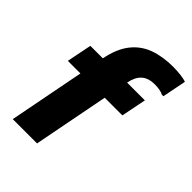

<svg xmlns="http://www.w3.org/2000/svg" viewBox="-222 -878 984 984"><g transform="rotate(45 270.5 -385.5)"><path d="M52 0 158 -546.8Q174.4 -629.8 213 -679.1Q251.5 -728.3 309.8 -749.8Q368 -771.2 444 -771.2Q472.2 -771.2 499.2 -767.9Q526.2 -764.5 540.6 -759.2L514.8 -628.8H504Q494.6 -634.1 479.1 -637.4Q463.5 -640.8 441.6 -640.8Q394.2 -640.8 368.6 -617.3Q342.9 -593.9 334 -546.8L228 0ZM40.4 -410.8 67.6 -546.8H462.8L435.6 -410.8Z"/></g></svg>

Font: Kufam
Style: Italic
Weight: 400
Italic angle: -11°
Designer: Artur Schmal
Foundry: Original Type
Version: Version 1.301; ttfautohint (v1.8.3)